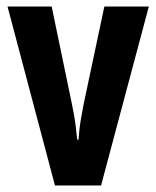

<svg xmlns="http://www.w3.org/2000/svg" viewBox="-20 -567 478 587"><path d="M148 0 3 -547H138L198 -258Q202 -239 205.5 -220Q209 -201 211.5 -181Q214 -161 216 -140H220Q221 -155 223 -172.5Q225 -190 228.5 -209.5Q232 -229 236 -250L299 -547H435L289 0Z"/></svg>

Font: Noto Sans Display ExtraCondensed
Style: Bold
Weight: 700
Width: 2
Designer: Monotype Design Team
Foundry: Monotype Imaging Inc.
Version: Version 2.003